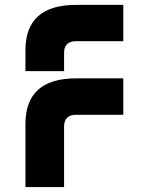

<svg xmlns="http://www.w3.org/2000/svg" viewBox="-20 -757 602 777"><path d="M479 -737.3V-590.3H288.1Q239.3 -590.3 239.3 -543V-469.2H83V-553.7Q83 -737.3 288.1 -737.3ZM83 0V-255.4Q83 -439.9 288.1 -439.9H479V-292.5H288.1Q239.3 -292.5 239.3 -244.1V0Z"/></svg>

Font: Newest Shape
Style: Bold
Weight: 700
Designer: Wojciech Kalinowski "wmk69" (wmk69@o2.pl)
Foundry: Wojciech Kalinowski "wmk69" (wmk69@o2.pl)
Version: Version 1.0.0; 2022-02-24